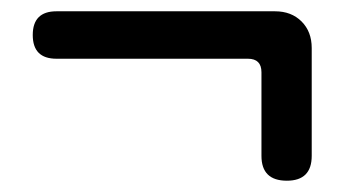

<svg xmlns="http://www.w3.org/2000/svg" viewBox="-20 -433 610 340"><path d="M488 -113Q443 -113 443 -157V-305Q443 -329 419 -329H80Q38 -329 38 -371Q38 -413 80 -413H285H467Q496 -413 514 -395Q532 -377 532 -348V-157Q532 -113 488 -113Z"/></svg>

Font: GenSenRounded TW M
Style: Regular
Weight: 500
Version: Version 1.501;PS 1;hotconv 16.6.51;makeotf.lib2.5.65220